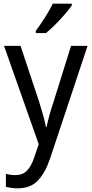

<svg xmlns="http://www.w3.org/2000/svg" viewBox="-20 -786 499 1046"><path d="M2 -536H92L193 -232Q204 -196 214 -161.5Q224 -127 230 -95H234Q239 -120 249 -157Q259 -194 272 -232L367 -536H457L253 77Q227 155 186.5 197.5Q146 240 77 240Q57 240 41 237.5Q25 235 12 232V161Q22 164 36 166Q50 168 64 168Q103 168 127 143.5Q151 119 167 70L191 0ZM371 -756Q358 -737 333.5 -708.5Q309 -680 281 -652Q253 -624 231 -606H175V-618Q199 -650 225 -691Q251 -732 268 -766H371Z"/></svg>

Font: Noto Sans Hebrew SemiCondensed
Style: Regular
Weight: 400
Width: 4
Designer: Monotype Design Team
Foundry: Monotype Imaging Inc.
Version: Version 2.004; ttfautohint (v1.8.4.7-5d5b)